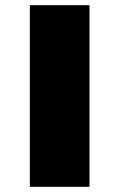

<svg xmlns="http://www.w3.org/2000/svg" viewBox="-20 -720 460 740"><path d="M95 0V-700H325V0Z"/></svg>

Font: Georama ExtraExtended
Style: Bold
Weight: 700
Width: 8
Designer: Jean-Baptiste Levee
Foundry: Production Type
Version: Version 1.000